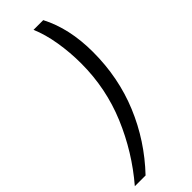

<svg xmlns="http://www.w3.org/2000/svg" viewBox="-362 -741 922 922"><g transform="rotate(-45 99.5 -279.5)"><path d="M-75 158H-2Q113 37 176 -114.5Q239 -266 239 -440Q239 -600 178 -717H112Q136 -661 148 -588.5Q160 -516 160 -441Q160 -272 96 -119.5Q32 33 -75 158Z"/></g></svg>

Font: Noto Sans UI SemiCondensed
Style: Italic
Weight: 400
Width: 4
Italic angle: -12°
Designer: Monotype Design Team
Foundry: Monotype Imaging Inc.
Version: Version 1.901